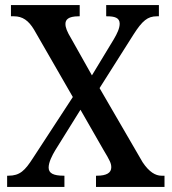

<svg xmlns="http://www.w3.org/2000/svg" viewBox="-20 -734 674 754"><path d="M8 0H233V-44H230C189 -44 171 -54 171 -76C171 -97 185 -124 197 -144L296 -303L386 -146C412 -103 417 -92 417 -77C417 -55 398 -44 361 -44H357V0H626V-44H614C591 -44 566 -58 540 -97L371 -388L504 -598C539 -653 560 -670 596 -670H604V-714H397V-670H400C429 -670 450 -665 450 -641C450 -623 440 -602 427 -580L341 -438L260 -582C243 -610 237 -626 237 -640C237 -656 247 -670 289 -670H293V-714H23V-670H35C68 -670 92 -654 114 -617L266 -353L110 -114C78 -64 58 -44 13 -44H8Z"/></svg>

Font: Noto Serif Devanagari SemiCondensed Medium
Style: Regular
Weight: 500
Width: 4
Designer: Universal Thirst, Indian Type Foundry and the Monotype Design Team
Foundry: Monotype Imaging Inc.
Version: Version 2.004